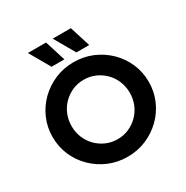

<svg xmlns="http://www.w3.org/2000/svg" viewBox="-186 -977 1109 1144"><g transform="rotate(-30 368.0 -404.5)"><path d="M368.1 12.5Q299.3 12.5 239.6 -12.8Q179.9 -38.2 134.4 -82.6Q88.9 -127.1 63.2 -186.1Q37.5 -245.1 37.5 -312.5Q37.5 -379.9 63.2 -438.9Q88.9 -497.9 134.4 -542.4Q179.9 -586.8 239.6 -612.2Q299.3 -637.5 368.1 -637.5Q436.8 -637.5 496.5 -612.2Q556.2 -586.8 601.7 -542.4Q647.2 -497.9 672.9 -438.9Q698.6 -379.9 698.6 -312.5Q698.6 -245.1 672.9 -186.1Q647.2 -127.1 601.7 -82.6Q556.2 -38.2 496.5 -12.8Q436.8 12.5 368.1 12.5ZM368.1 -108.3Q410.4 -108.3 446.5 -124.3Q482.6 -140.3 510.1 -168.1Q537.5 -195.8 552.8 -233Q568.1 -270.1 568.1 -312.5Q568.1 -354.9 552.8 -392Q537.5 -429.2 510.1 -456.9Q482.6 -484.7 446.5 -500.7Q410.4 -516.7 368.1 -516.7Q325.7 -516.7 289.6 -500.7Q253.5 -484.7 226 -456.9Q198.6 -429.2 183.3 -392Q168.1 -354.9 168.1 -312.5Q168.1 -270.1 183.3 -233Q198.6 -195.8 226 -168.1Q253.5 -140.3 289.6 -124.3Q325.7 -108.3 368.1 -108.3ZM412.5 -679.2 331.2 -820.8H456.2L500.7 -679.2ZM241.7 -679.2 160.4 -820.8H285.4L329.9 -679.2Z"/></g></svg>

Font: Afacad Flux
Style: Bold
Weight: 700
Designer: Kristian Moeller
Foundry: Dicotype
Version: Version 1.100